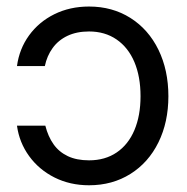

<svg xmlns="http://www.w3.org/2000/svg" viewBox="-20 -547 563 579"><path d="M31.2 -168H116.7Q125 -135.3 141.4 -112.1Q157.7 -88.9 184.3 -76.2Q210.9 -63.5 248.5 -63.5Q296.9 -63.5 331.8 -87.2Q366.7 -110.8 385.3 -154.5Q403.8 -198.2 403.8 -256.8Q403.8 -315.9 385.3 -359.9Q366.7 -403.8 331.5 -428Q296.4 -452.1 248.5 -452.1Q211.4 -452.1 183.6 -439Q155.8 -425.8 138.7 -402.1Q121.6 -378.4 115.2 -347.7H31.2Q38.1 -399.4 67.6 -440.2Q97.2 -481 144 -504.2Q190.9 -527.3 248.5 -527.3Q318.8 -527.3 373.3 -492.9Q427.7 -458.5 457.8 -397Q487.8 -335.4 487.8 -256.8Q487.8 -178.7 457.8 -117.7Q427.7 -56.6 373.3 -22.5Q318.8 11.7 248.5 11.7Q191.4 11.7 144.5 -11.7Q97.7 -35.2 67.9 -76.2Q38.1 -117.2 31.2 -168Z"/></svg>

Font: Intratopia Thin
Style: Regular
Weight: 100
Designer: Rasmus Andersson
Foundry: rsms
Version: Version 3.000;Glyphs 3.2.3 (3260)